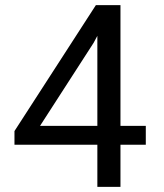

<svg xmlns="http://www.w3.org/2000/svg" viewBox="-20 -731 640 751"><path d="M360.8 -238.8V-590.8L346.2 -563.5L136.7 -238.8ZM451.2 -238.8H550.3V-165H451.2V0H360.8V-165H36.6V-218.3L355 -710.9H451.2Z"/></svg>

Font: RobotoMono-Regular
Style: Regular
Weight: 400
Designer: Google
Version: Version 2.000985; 2015; ttfautohint (v1.3)